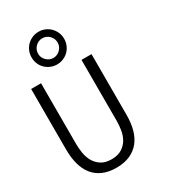

<svg xmlns="http://www.w3.org/2000/svg" viewBox="-220 -1007 986 1122"><g transform="rotate(-30 273.0 -446.5)"><path d="M431.2 -227.1Q431.2 -172.9 419.2 -128.9Q407.2 -85 382.1 -54Q356.9 -22.9 318.4 -5.9Q279.8 11.2 227.1 11.2Q173.8 11.2 135.5 -5.9Q97.2 -22.9 72.5 -54Q47.9 -85 35.9 -129.4Q23.9 -173.8 23.9 -228V-637.2H90.8V-227.1Q90.8 -198.2 95.9 -166Q101.1 -133.8 116 -107.4Q130.9 -81.1 157.5 -63.5Q184.1 -45.9 227.1 -45.9Q270 -45.9 297.1 -63.5Q324.2 -81.1 339.1 -107.4Q354 -133.8 358.9 -166Q363.8 -198.2 363.8 -227.1V-637.2H431.2ZM118.2 -794.9Q118.2 -818.4 126.5 -838.1Q134.8 -857.9 149.9 -873Q165 -888.2 185.1 -896.7Q205.1 -905.3 228 -905.3Q251 -905.3 271 -896.7Q291 -888.2 305.9 -873Q320.8 -857.9 329.3 -838.1Q337.9 -818.4 337.9 -794.9Q337.9 -772 329.3 -752Q320.8 -731.9 305.9 -717Q291 -702.1 271 -693.6Q251 -685.1 228 -685.1Q205.1 -685.1 185.1 -693.6Q165 -702.1 149.9 -717Q134.8 -731.9 126.5 -752Q118.2 -772 118.2 -794.9ZM162.1 -794.9Q162.1 -768.1 181.6 -748.5Q201.2 -729 228 -729Q254.9 -729 274.4 -748.5Q293.9 -768.1 293.9 -794.9Q293.9 -822.3 274.4 -841.8Q254.9 -861.3 228 -861.3Q201.2 -861.3 181.6 -841.8Q162.1 -822.3 162.1 -794.9Z"/></g></svg>

Font: Anonymous Pro
Style: Regular
Weight: 400
Monospace: yes
Designer: Mark Simonson
Version: Version 1.002